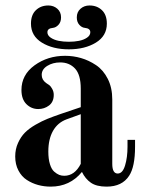

<svg xmlns="http://www.w3.org/2000/svg" viewBox="-20 -676 548 708"><path d="M277.8 -254.9 225.1 -235.8Q192.4 -223.6 175.3 -193.1Q158.2 -162.6 158.2 -117.2Q158.2 -89.8 164.1 -70.8Q169.9 -51.8 179.7 -43.2Q189.5 -34.7 198.2 -31.2Q207 -27.8 216.8 -27.8Q255.4 -27.8 277.8 -71.8ZM478 -160.2V-134.8Q478 -61 456.1 -27.8Q430.2 12.2 373 12.2Q335.9 12.2 315.2 -2.2Q294.4 -16.6 282.2 -42Q237.8 12.2 167 12.2Q142.6 12.2 120.4 6.1Q98.1 0 78.9 -12.5Q59.6 -24.9 47.9 -47.4Q36.1 -69.8 36.1 -99.1Q36.1 -126 46.4 -148.7Q56.6 -171.4 71.8 -186.8Q86.9 -202.1 111.1 -216.1Q135.3 -230 155.5 -238Q175.8 -246.1 204.1 -255.9L277.8 -280.8V-349.1Q277.8 -400.4 256.8 -423.1Q235.8 -445.8 202.1 -445.8Q174.8 -445.8 154.3 -433.1Q133.8 -420.4 133.8 -399.9Q133.8 -381.8 149.9 -370.1Q160.2 -363.3 163.3 -360.8Q166.5 -358.4 172.4 -348.4Q178.2 -338.4 178.2 -326.2Q178.2 -300.3 160.9 -287.1Q143.6 -273.9 121.1 -273.9Q95.7 -273.9 77.4 -292Q59.1 -310.1 59.1 -344.2Q59.1 -399.9 107.4 -435.1Q155.8 -470.2 220.2 -470.2Q250 -470.2 278.8 -461.9Q307.6 -453.6 334.2 -435.8Q360.8 -418 377.4 -385.3Q394 -352.5 394 -309.1V-71.8Q394 -36.1 414.1 -36.1Q432.1 -36.1 441.2 -65.9Q450.2 -95.7 450.2 -134.8V-160.2ZM94.2 -588.9Q94.2 -621.1 112.3 -638.4Q130.4 -655.8 158.2 -655.8Q177.7 -655.8 191.4 -643.8Q205.1 -631.8 205.1 -611.8Q205.1 -594.7 195.6 -584.5Q186 -574.2 174.8 -573.2Q154.8 -571.3 154.8 -557.1Q154.8 -545.4 167 -537.1Q179.2 -528.8 196.5 -525.4Q213.9 -522 233.9 -522Q253.9 -522 271.2 -525.4Q288.6 -528.8 300.8 -537.1Q313 -545.4 313 -557.1Q313 -571.3 293 -573.2Q281.7 -574.2 272.5 -584.5Q263.2 -594.7 263.2 -611.8Q263.2 -631.8 276.9 -643.8Q290.5 -655.8 310.1 -655.8Q337.9 -655.8 356 -638.4Q374 -621.1 374 -588.9Q374 -543.5 333.5 -518.8Q293 -494.1 233.9 -494.1Q174.8 -494.1 134.5 -518.8Q94.2 -543.5 94.2 -588.9Z"/></svg>

Font: Flanker Steampunk
Style: Bold
Weight: 700
Designer: Alexey Kryukov, Leonardo Di Lena
Foundry: Alexey Kryukov, Leonardo Di Lena
Version: 1.210